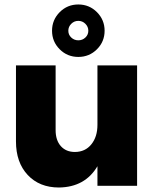

<svg xmlns="http://www.w3.org/2000/svg" viewBox="-20 -835 704 863"><path d="M415.8 -613.5Q381.3 -579.1 332 -579.1Q282.7 -579.1 248.3 -613.5Q213.9 -647.9 213.9 -696.8Q213.9 -745.6 248.3 -780.3Q282.7 -814.9 332 -814.9Q381.3 -814.9 415.8 -780.3Q450.2 -745.6 450.2 -696.8Q450.2 -647.9 415.8 -613.5ZM363.8 -728Q350.6 -741.2 332 -741.2Q313.5 -741.2 300.3 -728Q287.1 -714.8 287.1 -696.8Q287.1 -678.7 300.3 -666.3Q313.5 -653.8 332 -653.8Q350.6 -653.8 363.8 -666.3Q377 -678.7 377 -696.8Q377 -714.8 363.8 -728ZM418 -541H596.2V0H418V-87.9Q362.3 6.3 245.1 7.8Q157.2 7.8 104.5 -48.6Q51.8 -105 51.8 -199.2V-541H230V-250Q230 -204.6 253.4 -178.2Q276.9 -151.9 316.9 -151.9Q363.3 -152.3 390.6 -186.3Q418 -220.2 418 -273.9Z"/></svg>

Font: Montserrat-Arabic
Style: Bold
Weight: 700
Designer: Mohamed Gaber
Foundry: Kief Type Foundry
Version: Version 5.008;PS 005.008;hotconv 1.0.88;makeotf.lib2.5.64775